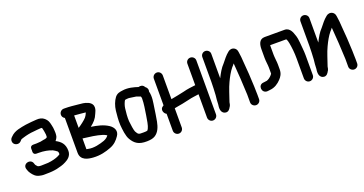

<svg xmlns="http://www.w3.org/2000/svg" viewBox="-35 -1134 3397 1791"><g transform="rotate(-20 1663.5 -239.0)"><path d="M403 -121C403 -120.5 404.9 -119 384.5 -108.2C354.9 -93.6 318.9 -84.5 275.7 -80C262.1 -79.8 217.3 -78 208 -78C185.8 -78 176.1 -81.6 172.1 -85.3L157.7 -101.5C156.4 -103.6 154.9 -106.5 153.7 -109.9L150.1 -120.7C133.7 -174.7 45.9 -152.2 65.3 -94.1L69.3 -82.1C73.6 -69.2 78.7 -59.3 88.1 -46.9C102.3 -27.4 123.1 -1.2 160.3 5.6L180.1 9.5C188.8 11.2 199.3 11 208 11C236.8 11 280.8 10 307.1 5.7L331.1 1.7C331.7 1.6 332.8 1.3 333.6 1.1C364.7 -7.4 392.9 -11.9 425.7 -29.9C453.7 -44 492 -69.8 492 -121C492 -191.5 456.3 -223.4 410.3 -247.3C420.7 -259.3 435 -280.4 435 -302C435 -310.6 437.6 -323.9 435 -342.1C434.8 -363 431.3 -379.9 426.4 -401.4C419.6 -432.8 412.7 -452.8 388.4 -473.9C366.4 -493 340.5 -498 310.3 -495.9C274 -493.5 240.5 -490.9 202.1 -485.7C150.5 -476.3 86.4 -469.1 47 -427.3L37.3 -417.7C29.5 -409.9 25 -397.3 25 -386C25 -344.2 78.2 -329.2 102.6 -356.3L111.7 -366.4C116.9 -372.3 122.7 -374.8 142 -380C173.8 -389.9 213.4 -398.9 250.5 -401C271.4 -402.3 295.1 -407 314 -407C319.5 -407 324.2 -407.6 328.9 -407.4C330.4 -406.4 332.8 -404.5 334.7 -402.6C339.5 -389.6 344.6 -356.8 347 -335.6V-321C347 -317 346.9 -314.6 346.4 -310.4C343.5 -305.4 334.9 -298.6 307.5 -295.9C291 -294.2 283.4 -290 279 -290C273.4 -290 243.7 -287 237 -287H203C163.9 -287 174 -243 174 -243C174 -243 163.4 -198 203 -198H223C275.7 -198 322.8 -189.2 358.6 -173.8C363.6 -171.9 391.5 -154.2 396.9 -148.5C400.7 -141.9 402 -138.9 402 -134C402 -130 403 -122.6 403 -121Z M541 -460C541 -442.2 549.6 -429.1 566 -419.8V-75C566 3.2 641.1 14.1 688.8 17.4C759 22.3 817.7 6.1 865.9 -12.6C912.2 -29.7 940.9 -59.8 963.6 -93.9C993.2 -136.1 973.5 -178 933.9 -204.8C884.7 -237.6 826.5 -250.1 764.9 -259.4C803.4 -290.6 826.7 -313.2 845.9 -360.9C860.1 -389.4 885 -445.4 820.7 -476.6C786.9 -492.1 757.2 -492.6 724.5 -495.9C683.4 -500 642.4 -505 596 -505H585C563.1 -505 541 -486.1 541 -460ZM655 -184.1C724 -175.5 788.7 -168.2 845.6 -150.1C853.3 -147.8 869.3 -141.1 882.7 -132.6C872 -116.6 857.6 -104.9 834.2 -95.4C789.6 -79.7 726.2 -62.2 671.2 -74.5C663.7 -76 659.3 -76.5 655 -77.6ZM655 -289.5 655 -412.4C672.9 -410.8 694.5 -408.2 717.2 -407.1L757 -403.1C760.8 -402.8 762.2 -402.7 767.1 -401.6C750.2 -362 741.1 -353.5 702.5 -322.6C682.8 -307.3 667.4 -296.6 660.7 -292.8C659.1 -291.9 656.8 -290.6 655 -289.5Z M1305 -346C1304.9 -287.2 1295 -243.1 1286.3 -181.5C1280.7 -142.9 1270.7 -84.2 1259.1 -63.1C1247.6 -42.4 1252.9 -43.2 1210.3 -42C1156 -40.5 1157.3 -45.5 1137.6 -77.6C1129.9 -92.3 1121.3 -152 1117.9 -187C1115.4 -228.5 1119.9 -271.7 1124.8 -311.2C1127.6 -338.3 1139.8 -369.1 1150.6 -386.3C1163.4 -388.7 1178.9 -390.9 1190.2 -390.1C1200.8 -389.3 1251.9 -382.2 1258.3 -380.4C1269.1 -377.4 1283.5 -371.1 1300.5 -365.4C1302.8 -359.3 1304.3 -354 1305 -346ZM1310.7 -456.1C1272.3 -468.6 1214.4 -486.4 1157.2 -476.7C1130.6 -473.2 1104 -470.1 1081.2 -441.3C1058.9 -411.6 1041.4 -366.9 1036.1 -320.6C1032.2 -278.8 1026.1 -230 1029.1 -180.1C1033.1 -135.7 1038.8 -69.5 1061.6 -32.1C1091.8 19.1 1129 48.8 1212.6 47C1245.2 46.3 1271.8 41.9 1292.4 29.4C1334.6 3.9 1351.8 -44.7 1361.6 -93.3C1369.6 -136.8 1377.5 -188.2 1383.3 -230.1C1389 -272 1402.2 -329.8 1387.8 -383.1C1395.5 -407.2 1380.5 -426.3 1368.2 -434.7C1356.3 -459.7 1329.2 -463.1 1310.7 -456.1Z M1813 -505V-291.5C1774.6 -287 1731.2 -282.3 1690.7 -271.2C1653.2 -261.8 1605.1 -253.9 1560 -244.9V-480C1560 -503 1542 -525 1516 -525C1491.2 -525 1471 -504.8 1471 -480V-215.7C1468.6 -214.1 1466.4 -212.7 1464.6 -211.7C1426.4 -189.9 1445.9 -142.9 1471 -131.9V36C1471 60.8 1491.2 81 1516 81C1542 81 1560 59 1560 36V-154.3C1563.1 -155 1568.5 -156.2 1574.3 -157.4C1612.9 -163.1 1672.8 -175.2 1712.1 -184.7C1744.4 -193.1 1774.9 -195.2 1813 -201.5V30C1813 53 1831 75 1857 75C1881.8 75 1902 54.8 1902 30V-505C1902 -531 1880 -549 1857 -549C1832.7 -549 1813 -529.3 1813 -505Z M1965 -515V-268C1965 -234.9 1962.3 -173 1960.1 -139C1957 -107.3 1953.1 -80.6 1953 -47.9C1952.1 -36.3 1937.6 25.6 1982.5 42.8C2022.5 58.2 2041.7 15 2041.7 15C2056.4 -2.6 2056.8 -23.5 2059 -32.8C2078.8 -88.7 2099.3 -160.2 2123.6 -210.2C2144.9 -255.7 2167.9 -297.4 2195.1 -330.6C2204.1 -339 2212.5 -350.6 2219.5 -359.6C2228.5 -258 2234.3 -149.5 2239 -42.5V34C2239 60 2261 78 2284 78C2308.3 78 2328 58.3 2328 34V-10C2328 -20.6 2327.7 -31.2 2327 -45.6C2327 -54.8 2326.6 -71 2326 -90.9C2322.6 -174.4 2318 -262.2 2309.9 -343.1C2307.7 -375.2 2306 -405.9 2300.6 -434.6C2298.7 -444.6 2299.1 -471.2 2274.6 -486.3C2253 -499.6 2227.2 -493.8 2211.8 -480C2178 -453.2 2155.8 -421.2 2131.5 -391.9C2099.3 -359.1 2075.5 -315.4 2054 -272.4V-515C2054 -541 2032 -559 2009 -559C1984.7 -559 1965 -539.3 1965 -515Z M2508 -393V-308C2508 -274.4 2515 -238.2 2515 -210V-161C2515 -154.4 2514.8 -151 2514.7 -150.3C2507.8 -136.8 2482.4 -113.5 2467.2 -107L2454.9 -101.7C2449.4 -100.5 2430.7 -98 2428 -98C2425 -98 2421.9 -97.4 2419.1 -97C2361.4 -93.2 2367.5 -8 2424 -8C2435.2 -8 2439.4 -10 2452.9 -11.1C2501.3 -14.8 2538.3 -41.2 2565.2 -69.9C2586.3 -92.4 2604 -117.5 2604 -161V-210C2604 -240.3 2598 -266.6 2598 -288C2598 -294.3 2597 -300.1 2597 -308V-393C2597 -396.2 2597.1 -399 2597.4 -403H2757.7C2764.8 -390.1 2767.8 -382.7 2772.4 -359.3C2781.3 -310.7 2787 -258.4 2787 -203V-5C2787 18 2805 40 2831 40C2855.8 40 2876 19.8 2876 -5V-203C2876 -249.3 2869 -292.5 2867 -330.3C2865.9 -350.5 2859.9 -391.6 2850.2 -413.3C2843.6 -433 2826.8 -492 2773 -492H2575C2518 -492 2508 -438.4 2508 -393Z M2939 -515V-268C2939 -234.9 2936.3 -173 2934.1 -139C2931 -107.3 2927.1 -80.6 2927 -47.9C2926.1 -36.3 2911.6 25.6 2956.5 42.8C2996.5 58.2 3015.7 15 3015.7 15C3030.4 -2.6 3030.8 -23.5 3033 -32.8C3052.8 -88.7 3073.3 -160.2 3097.6 -210.2C3118.9 -255.7 3141.9 -297.4 3169.1 -330.6C3178.1 -339 3186.5 -350.6 3193.5 -359.6C3202.5 -258 3208.3 -149.5 3213 -42.5V34C3213 60 3235 78 3258 78C3282.3 78 3302 58.3 3302 34V-10C3302 -20.6 3301.7 -31.2 3301 -45.6C3301 -54.8 3300.6 -71 3300 -90.9C3296.6 -174.4 3292 -262.2 3283.9 -343.1C3281.7 -375.2 3280 -405.9 3274.6 -434.6C3272.7 -444.6 3273.1 -471.2 3248.6 -486.3C3227 -499.6 3201.2 -493.8 3185.8 -480C3152 -453.2 3129.8 -421.2 3105.5 -391.9C3073.3 -359.1 3049.5 -315.4 3028 -272.4V-515C3028 -541 3006 -559 2983 -559C2958.7 -559 2939 -539.3 2939 -515Z"/></g></svg>

Font: Just Breathe
Style: Bd
Weight: 400
Foundry: Cannot Into Space Fonts
Version: Version 0.72